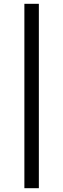

<svg xmlns="http://www.w3.org/2000/svg" viewBox="-20 -788 332 1008"><path d="M108 200V-768H184V200Z"/></svg>

Font: Convergence
Style: Regular
Weight: 400
Designer: Nicolas Silva and John Vargas
Foundry: Nicolas Silva and Jonh Vargas
Version: Version 1.002